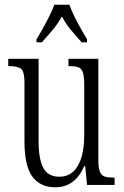

<svg xmlns="http://www.w3.org/2000/svg" viewBox="-20 -786 526 816"><path d="M215 10Q151 10 117.5 -35.5Q84 -81 84 -185V-435Q84 -482 69.5 -493.5Q55 -505 19 -505H15V-536H144V-186Q144 -110 164 -72.5Q184 -35 232 -35Q269 -35 292.5 -58Q316 -81 327 -120.5Q338 -160 338 -210V-424Q338 -460 332.5 -477.5Q327 -495 313 -500Q299 -505 274 -505H271V-536H398V-105Q398 -72 404.5 -56Q411 -40 425.5 -35.5Q440 -31 464 -31H467V0H350L342 -80H338Q299 10 215 10ZM135 -619Q147 -638 161.5 -664Q176 -690 189.5 -717Q203 -744 211 -766H275Q287 -732 309.5 -690Q332 -648 350 -619V-606H327Q303 -633 281.5 -658.5Q260 -684 243 -716Q225 -684 203.5 -658.5Q182 -633 158 -606H135Z"/></svg>

Font: Noto Serif ExtraCondensed Light
Style: Regular
Weight: 300
Width: 2
Designer: Monotype Design Team
Foundry: Monotype Imaging Inc.
Version: Version 2.014; ttfautohint (v1.8.4.7-5d5b)